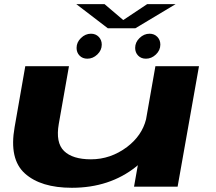

<svg xmlns="http://www.w3.org/2000/svg" viewBox="-20 -908 1050 934"><path d="M632 0 650.5 -104.5Q646.5 -101 642.5 -97.5Q513.5 5.5 329.5 5.5Q178.5 5.5 101 -64.2Q23.5 -134 51 -289L103 -586H315.5L266 -305.5Q250 -214 291.5 -173.5Q333 -133 422.5 -133Q518 -133 598 -193Q670.5 -248 690.5 -327.5L736 -586H948L844 0ZM405 -622.5Q381.5 -622.5 367 -637.5Q352.5 -652.5 352.5 -675Q352.5 -702.5 374 -723.2Q395.5 -744 422.5 -744Q445.5 -744 460.2 -728.8Q475 -713.5 475 -691Q475 -663.5 453.5 -643Q432 -622.5 405 -622.5ZM690 -622.5Q666.5 -622.5 652 -637.5Q637.5 -652.5 637.5 -675Q637.5 -702.5 659 -723.2Q680.5 -744 707.5 -744Q730.5 -744 745.2 -728.8Q760 -713.5 760 -691Q760 -663.5 738.5 -643Q717 -622.5 690 -622.5ZM504.5 -770.5 351 -888H488.5L579.5 -810.5L696 -888H834.5L638.5 -770.5Z"/></svg>

Font: Anybody UltraExpanded Regular
Style: Bold Italic
Weight: 700
Width: 9
Italic angle: -10°
Designer: Tyler Finck
Foundry: Etcetera Type Company
Version: Version 1.010; ttfautohint (v1.8.3) -l 8 -r 50 -G 200 -x 14 